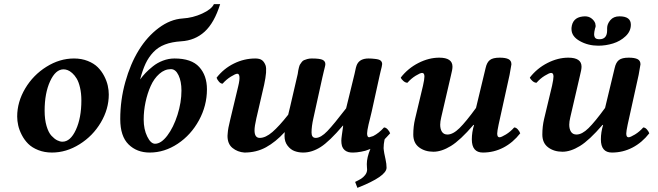

<svg xmlns="http://www.w3.org/2000/svg" viewBox="-20 -718 3141 916"><path d="M283.2 -387.2Q245.1 -387.2 219 -330.3Q192.9 -273.4 192.9 -189.9Q192.9 -147.9 202.1 -116.7Q211.4 -85.4 225.6 -70.3Q239.7 -55.2 252.9 -48.6Q266.1 -42 277.8 -42Q315.9 -42 342 -98.6Q368.2 -155.3 368.2 -238.8Q368.2 -272.9 361.8 -300Q355.5 -327.1 345.9 -343Q336.4 -358.9 324.5 -369.4Q312.5 -379.9 302.5 -383.5Q292.5 -387.2 283.2 -387.2ZM228 9.8Q191.9 9.8 162.4 -2Q132.8 -13.7 114.5 -32Q96.2 -50.3 84 -74Q71.8 -97.7 66.9 -119.6Q62 -141.6 62 -162.1Q62 -231.4 100.1 -295.7Q138.2 -359.9 201.4 -399.4Q264.6 -439 333 -439Q369.1 -439 398.7 -427.2Q428.2 -415.5 446.5 -397.2Q464.8 -378.9 477.1 -355.2Q489.3 -331.5 494.1 -309.6Q499 -287.6 499 -267.1Q499 -197.8 460.9 -133.5Q422.9 -69.3 359.6 -29.8Q296.4 9.8 228 9.8Z M719.7 -32.2Q748.5 -32.2 778.1 -71Q807.6 -109.9 826.7 -169.7Q845.7 -229.5 845.7 -286.1Q845.7 -329.6 831.8 -358.9Q817.9 -388.2 795.4 -388.2Q765.6 -388.2 740.2 -365.7Q714.8 -343.3 699 -307.9Q683.1 -272.5 674.3 -230.7Q665.5 -189 665.5 -147.9Q665.5 -101.1 682.4 -66.7Q699.2 -32.2 719.7 -32.2ZM967.3 -292Q967.3 -213.9 929.2 -144Q891.1 -74.2 827.9 -32.2Q764.6 9.8 694.3 9.8Q632.8 9.8 593.3 -29.1Q553.7 -67.9 553.7 -149.9Q553.7 -240.7 577.9 -327.1Q602.1 -413.6 642.1 -478.5Q682.1 -543.5 737.3 -584.7Q792.5 -626 851.6 -629.9Q899.9 -632.8 944.6 -653.3Q989.3 -673.8 1000.5 -698.2H1030.3Q1002.4 -608.9 956.3 -566.9Q910.2 -524.9 844.7 -521Q799.3 -518.1 766.8 -505.6Q734.4 -493.2 711.7 -469.2Q689 -445.3 674.6 -414.6Q660.2 -383.8 648.4 -338.9Q660.2 -355 674.3 -369.9Q688.5 -384.8 709.5 -401.6Q730.5 -418.5 757.3 -428.7Q784.2 -439 812.5 -439Q893.6 -439 930.4 -398.4Q967.3 -357.9 967.3 -292Z M1198.2 -439Q1219.2 -439 1230 -430.9Q1240.7 -422.9 1247.1 -405.8Q1254.9 -382.3 1240.2 -314L1205.1 -162.1Q1204.6 -161.1 1204.1 -158.2Q1203.6 -155.3 1203.1 -153.8Q1194.3 -115.2 1194.3 -96.2Q1194.3 -60.1 1219.2 -60.1Q1247.1 -60.1 1279.5 -88.1Q1312 -116.2 1355 -170.9Q1356.4 -176.8 1359.1 -188.2Q1361.8 -199.7 1363.3 -205.1L1400.4 -365.2Q1402.3 -377.9 1402.8 -381.1Q1403.3 -384.3 1406 -395.3Q1408.7 -406.2 1411.1 -409.9Q1413.6 -413.6 1418.7 -420.9Q1423.8 -428.2 1430.2 -430.9Q1436.5 -433.6 1446 -436.3Q1455.6 -439 1467.3 -439Q1506.3 -439 1519.3 -432.4Q1532.2 -425.8 1532.2 -412.1Q1532.2 -407.7 1530 -398.7Q1527.8 -389.6 1524.7 -377.2Q1521.5 -364.7 1520 -356.9Q1519.5 -355.5 1519 -352.8Q1518.6 -350.1 1518.1 -349.1L1475.1 -153.8Q1466.3 -115.2 1466.3 -85.9Q1466.3 -60.1 1486.3 -60.1Q1510.7 -60.1 1542 -92.8Q1573.2 -125.5 1631.3 -201.2Q1639.6 -237.8 1644 -252.9L1671.4 -365.2Q1678.2 -401.4 1684.1 -412.1Q1698.2 -439 1738.3 -439Q1753.4 -439 1769 -437Q1789.1 -435.1 1796.1 -428.7Q1803.2 -422.4 1803.2 -412.1Q1803.2 -407.7 1801 -398.7Q1798.8 -389.6 1795.7 -377.2Q1792.5 -364.7 1791 -356.9L1753.4 -186Q1750 -171.4 1744.4 -148.7Q1738.8 -126 1738.3 -124Q1731.4 -93.3 1731.4 -82Q1731.4 -63 1741.2 -63Q1751.5 -65.4 1760.3 -68.8Q1788.1 -83 1812 -109.9Q1821.3 -109.9 1829.8 -100.3Q1838.4 -90.8 1841.3 -82Q1836.9 -76.7 1827.9 -67.4Q1818.8 -58.1 1816.4 -55.2Q1816.4 -54.7 1815.4 -53.5Q1814.5 -52.2 1814.5 -51.8Q1810.1 -29.8 1810.1 -11.2Q1810.1 -4.9 1811 -2Q1811.5 6.8 1819.3 42Q1824.2 64 1824.2 82Q1824.2 123.5 1685.1 178.2L1674.3 149.9Q1692.4 141.1 1702.6 134.8Q1712.9 128.4 1722.2 116.7Q1731.4 105 1731.4 90.8Q1731.4 88.9 1730.7 80.3Q1730 71.8 1730 64.9Q1730 33.2 1747.1 -7.8Q1746.1 -7.3 1742.9 -5.9Q1739.7 -4.4 1737.3 -3.9Q1726.1 1.5 1703.4 5.6Q1680.7 9.8 1666 9.8H1661.1Q1652.8 9.8 1643.1 7.8Q1621.6 2 1613.3 -17.1Q1612.8 -18.1 1612.3 -20Q1611.8 -22 1611.3 -22.9Q1608.4 -33.2 1608.4 -46.9Q1608.4 -55.7 1611.1 -74.5Q1613.8 -93.3 1614.3 -97.2L1617.2 -118.2L1616.2 -119.1Q1551.3 -43 1509.8 -16.6Q1468.3 9.8 1426.3 9.8Q1404.8 9.8 1385.7 2.9Q1366.7 -3.9 1352.1 -22.7Q1337.4 -41.5 1337.4 -69.8Q1337.4 -82 1338.4 -87.9Q1294.9 -40.5 1249 -15.4Q1203.1 9.8 1146 9.8Q1113.3 7.3 1089.4 -12Q1065.4 -31.2 1065.4 -69.8Q1065.4 -78.1 1066.4 -83Q1067.9 -105.5 1078.1 -146L1116.2 -305.2Q1124.5 -338.9 1122.1 -354Q1120.1 -366.2 1112.3 -366.2Q1103.5 -366.2 1081.5 -352.5Q1059.6 -338.9 1042 -318.8Q1032.7 -318.8 1024.4 -328.6Q1016.1 -338.4 1013.2 -347.2Q1047.4 -391.1 1096.2 -415Q1145 -439 1198.2 -439Z M2241.7 -122.1H2238.8Q2175.8 -48.8 2131.1 -21.5Q2086.4 5.9 2047.9 5.9Q2007.3 5.9 1979.5 -14.9Q1951.7 -35.6 1951.7 -76.2Q1951.7 -114.7 1960 -149.9L1998 -309.1Q2004.9 -339.8 2004.9 -353Q2004.9 -370.1 1993.7 -370.1Q1984.9 -370.1 1963.1 -356.7Q1941.4 -343.3 1923.8 -323.2Q1914.1 -323.2 1904.3 -331.8Q1894.5 -340.3 1892.1 -348.1Q1926.3 -392.1 1976.1 -417.5Q2025.9 -442.9 2075.7 -442.9Q2138.7 -442.9 2138.7 -399.9Q2138.7 -386.2 2130.9 -356L2085 -158.2Q2080.1 -137.7 2080.1 -123Q2080.1 -102.1 2088.6 -89.1Q2097.2 -76.2 2114.7 -76.2Q2141.1 -76.2 2172.1 -106.7Q2203.1 -137.2 2251 -203.1L2296.9 -394Q2302.7 -420.4 2317.1 -431.6Q2331.5 -442.9 2363.8 -442.9Q2392.1 -442.9 2406 -435.8Q2419.9 -428.7 2419.9 -411.1Q2419.9 -409.2 2411.1 -360.8L2358.9 -124Q2352.1 -91.8 2352.1 -81.1Q2352.1 -63 2362.8 -63Q2371.6 -63 2393.6 -76.4Q2415.5 -89.8 2433.1 -109.9Q2442.4 -109.9 2450.7 -100.3Q2459 -90.8 2461.9 -82Q2427.2 -37.6 2381.6 -13.9Q2335.9 9.8 2283.7 9.8Q2231 9.8 2231 -53.2Q2231 -87.4 2241.7 -122.1Z M2857.4 -122.1H2854.5Q2791.5 -48.8 2746.8 -21.5Q2702.1 5.9 2663.6 5.9Q2623 5.9 2595.2 -14.9Q2567.4 -35.6 2567.4 -76.2Q2567.4 -114.7 2575.7 -149.9L2613.8 -309.1Q2620.6 -339.8 2620.6 -353Q2620.6 -370.1 2609.4 -370.1Q2600.6 -370.1 2578.9 -356.7Q2557.1 -343.3 2539.6 -323.2Q2529.8 -323.2 2520 -331.8Q2510.3 -340.3 2507.8 -348.1Q2542 -392.1 2591.8 -417.5Q2641.6 -442.9 2691.4 -442.9Q2754.4 -442.9 2754.4 -399.9Q2754.4 -386.2 2746.6 -356L2700.7 -158.2Q2695.8 -137.7 2695.8 -123Q2695.8 -102.1 2704.3 -89.1Q2712.9 -76.2 2730.5 -76.2Q2756.8 -76.2 2787.8 -106.7Q2818.8 -137.2 2866.7 -203.1L2912.6 -394Q2918.5 -420.4 2932.9 -431.6Q2947.3 -442.9 2979.5 -442.9Q3007.8 -442.9 3021.7 -435.8Q3035.6 -428.7 3035.6 -411.1Q3035.6 -409.2 3026.9 -360.8L2974.6 -124Q2967.8 -91.8 2967.8 -81.1Q2967.8 -63 2978.5 -63Q2987.3 -63 3009.3 -76.4Q3031.2 -89.8 3048.8 -109.9Q3058.1 -109.9 3066.4 -100.3Q3074.7 -90.8 3077.6 -82Q3043 -37.6 2997.3 -13.9Q2951.7 9.8 2899.4 9.8Q2846.7 9.8 2846.7 -53.2Q2846.7 -87.4 2857.4 -122.1ZM2834.5 -500Q2785.6 -500 2746.1 -522.2Q2706.5 -544.4 2706.5 -579.1V-585Q2710.9 -633.3 2758.8 -639.2Q2761.7 -640.1 2770.5 -640.1Q2789.1 -640.1 2802 -630.1Q2814.9 -620.1 2819.8 -606.9Q2821.8 -597.2 2821.8 -594.2Q2821.8 -589.4 2818.8 -582Q2814.5 -564.5 2814.5 -555.2Q2814.5 -543.5 2819.8 -537.1Q2825.2 -530.8 2839.8 -530.8Q2876.5 -530.8 2876.5 -573.2V-584Q2876.5 -603.5 2891.8 -621.8Q2907.2 -640.1 2935.5 -640.1Q2989.7 -640.1 2989.7 -600.1Q2989.7 -568.8 2964.6 -545.2Q2939.5 -521.5 2904.8 -510.7Q2870.1 -500 2834.5 -500Z"/></svg>

Font: Common Serif
Style: Bold Italic
Weight: 700
Italic angle: -12°
Designer: Philipp H. Poll, Khaled Hosny
Foundry: Stefan Peev, Context Ltd.
Version: Version 1.026